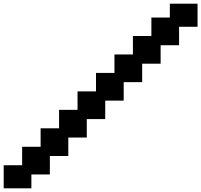

<svg xmlns="http://www.w3.org/2000/svg" viewBox="-20 -820 1090 1040"><path d="M0 200H150V125H250V25H350V-75H450V-175H550V-275H650V-375H750V-475H850V-575H950V-675H1050V-800H900V-725H800V-625H700V-525H600V-425H500V-325H400V-225H300V-125H200V-25H100V75H0Z"/></svg>

Font: LS-VG5000 Bold Shifted
Style: Regular
Weight: 400
Designer: Justin Bihan, 2021
Foundry: Justin Bihan, 2021
Version: Version 1.000;Glyphs 3.1.2 (3151)